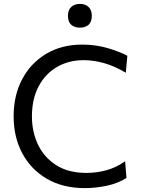

<svg xmlns="http://www.w3.org/2000/svg" viewBox="-20 -955 725 986"><path d="M415.5 11Q302.5 11 220.5 -37Q138.5 -85 94.2 -168.2Q50 -251.5 50 -357.5Q50 -465.5 94.2 -548.8Q138.5 -632 217.8 -679Q297 -726 402 -726Q472.5 -726 534.5 -707.5Q596.5 -689 634 -668.5L626 -581.5Q568 -616 514 -631Q460 -646 409.5 -646Q332.5 -646 272.5 -611Q212.5 -576 178.2 -511.2Q144 -446.5 144 -357Q144 -277.5 175.5 -211.8Q207 -146 269.2 -106.5Q331.5 -67 424 -67Q474.5 -67 525.5 -80.5Q576.5 -94 622.5 -127L629.5 -41Q587 -14 530 -1.5Q473 11 415.5 11ZM390 -813Q362.5 -813 345.8 -827.8Q329 -842.5 329 -874Q329 -904 346 -919.5Q363 -935 391 -935Q418.5 -935 435 -919Q451.5 -903 451.5 -874Q451.5 -842.5 435 -827.8Q418.5 -813 390 -813Z"/></svg>

Font: Heraclito
Style: Regular
Weight: 400
Designer: Kostas Bartsokas (font) & Cristiano Sobral (main changes)
Foundry: Kostas Bartsokas (font) & Cristiano Sobral (main changes)
Version: Version 1.00;July 8, 2020;FontCreator 13.0.0.2655 64-bit